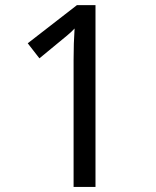

<svg xmlns="http://www.w3.org/2000/svg" viewBox="-20 -734 612 754"><path d="M355 0H269V-499Q269 -565.4 272.9 -622.1Q259.3 -607.4 243.7 -594.7Q193.8 -553.2 134.8 -504.9L88.9 -564L282.2 -713.9H355Z"/></svg>

Font: Noto Sans Historic
Style: Regular
Weight: 400
Designer: Monotype Design Team
Foundry: Monotype Imaging Inc.
Version: Version 0.71 uh